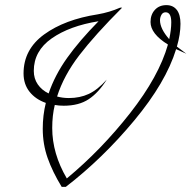

<svg xmlns="http://www.w3.org/2000/svg" viewBox="-20 -730 748 750"><path d="M668 -538Q628 -408 504.5 -259.5Q381 -111 237 0H221Q185 -59 166 -113Q147 -167 147 -227Q147 -280 159 -328Q119 -342 95.5 -371.5Q72 -401 72 -443Q72 -537 152.5 -595.5Q233 -654 362 -674Q408 -682 449 -700H457Q351 -594 290 -514.5Q229 -435 203 -353Q225 -347 249 -347Q292 -347 326.5 -363Q361 -379 397 -419Q365 -368 326.5 -342.5Q288 -317 229 -317Q210 -317 194 -320Q184 -279 184 -230Q184 -130 241 -33Q376 -145 488.5 -288.5Q601 -432 636 -556Q568 -598 568 -644Q568 -673 585 -691.5Q602 -710 630 -710Q656 -710 670.5 -691.5Q685 -673 685 -637Q685 -596 671 -548Q686 -536 708 -520Q680 -532 668 -538ZM641 -577Q649 -614 649 -643Q649 -682 627 -682Q616 -682 610.5 -672Q605 -662 605 -651Q605 -618 641 -577ZM170 -365Q194 -436 242 -503.5Q290 -571 365 -647Q252 -629 182 -580Q112 -531 112 -453Q112 -423 127.5 -400.5Q143 -378 170 -365Z"/></svg>

Font: Srisakdi
Style: Regular
Weight: 400
Designer: Cadson Demak Co.,Ltd.
Foundry: Cadson Demak Co.,Ltd.
Version: Version 1.000